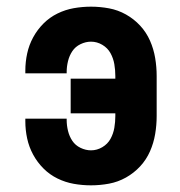

<svg xmlns="http://www.w3.org/2000/svg" viewBox="-20 -548 540 576"><path d="M253 8Q227 8 201.5 3.5Q176 -1 152.5 -12.5Q129 -24 110.5 -42.5Q92 -61 79.5 -84Q67 -107 61.5 -132.5Q56 -158 56 -184V-192H180V-188Q180 -172 184 -155.5Q188 -139 197 -125.5Q206 -112 221.5 -104.5Q237 -97 253 -97Q271 -97 287 -106.5Q303 -116 311.5 -131.5Q320 -147 323 -164.5Q326 -182 326 -200V-208H192V-312H326V-320Q326 -338 323 -355.5Q320 -373 311.5 -388.5Q303 -404 287 -413.5Q271 -423 253 -423Q237 -423 221.5 -415.5Q206 -408 197 -394.5Q188 -381 184 -364.5Q180 -348 180 -332V-328H56V-336Q56 -362 61.5 -387.5Q67 -413 79.5 -436Q92 -459 110.5 -477.5Q129 -496 152.5 -507.5Q176 -519 201.5 -523.5Q227 -528 253 -528Q280 -528 307 -523Q334 -518 358 -504.5Q382 -491 400.5 -471Q419 -451 430 -426Q441 -401 445.5 -374Q450 -347 450 -320V-200Q450 -173 445.5 -146Q441 -119 430 -94Q419 -69 400.5 -49Q382 -29 358 -15.5Q334 -2 307 3Q280 8 253 8Z"/></svg>

Font: Iosevka Term Curly Extrabold
Style: Regular
Weight: 800
Designer: Belleve Invis
Foundry: Belleve Invis
Version: Version 32.3.0